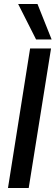

<svg xmlns="http://www.w3.org/2000/svg" viewBox="-20 -943 279 963"><path d="M20 0 131 -700H236L124 0ZM161 -745 71 -923H168L239 -745Z"/></svg>

Font: Georama ExtraCondensed Thin Medium
Style: Italic
Weight: 500
Italic angle: -9°
Version: Version 1.001